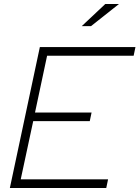

<svg xmlns="http://www.w3.org/2000/svg" viewBox="-20 -934 693 954"><path d="M29 0 178 -700H653L644 -657H214L154 -375H435L426 -332H145L83 -43H517L508 0ZM386 -804 503 -914H571L432 -804Z"/></svg>

Font: Red Hat Display VF
Style: Italic
Weight: 300
Italic angle: -12°
Designer: Pentagram, MCKL
Foundry: Pentagram, MCKL
Version: Version 1.023